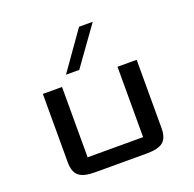

<svg xmlns="http://www.w3.org/2000/svg" viewBox="-143 -981 1136 1127"><g transform="rotate(-20 425.0 -417.5)"><path d="M380.9 -596.7H297.9L466.3 -835H551.8ZM717.8 -537.1V-109.9Q717.8 -50.8 688.5 -25.4Q659.2 0 585.9 0H263.7Q190.4 0 161.1 -25.4Q131.8 -50.8 131.8 -109.9V-537.1H251.5V-97.7H598.1V-537.1Z"/></g></svg>

Font: Squarish Sans CT
Style: RegularSC
Weight: 400
Version: Version 0.9